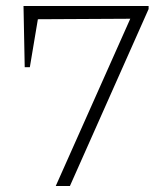

<svg xmlns="http://www.w3.org/2000/svg" viewBox="-20 -617 551 637"><path d="M62 -394 58 -597H113L79 -394ZM75 -553V-597H447V-555ZM473 -587 212 0H165L431 -597H473Z"/></svg>

Font: Piazzolla Thin Thin
Style: Regular
Weight: 250
Version: Version 2.005